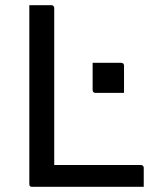

<svg xmlns="http://www.w3.org/2000/svg" viewBox="-20 -720 640 740"><path d="M105 0Q101 0 99 -0.5Q97 -1 95.5 -2.5Q94 -4 93.5 -6Q93 -8 93 -11V-700H178Q182 -700 184 -698.5Q186 -697 187.5 -694.5Q189 -692 189 -689V-84H522Q526 -84 528 -83Q530 -82 531.5 -80.5Q533 -79 533.5 -77Q534 -75 534 -72V0ZM337 -478H447Q452 -478 455 -475Q458 -472 458 -467V-362H348Q343 -362 340 -365Q337 -368 337 -373Z"/></svg>

Font: Code D OnePiece
Style: Regular
Weight: 400
Version: Version 1.085; ttfautohint (v1.8.4.7-5d5b);Nerd Fonts 3.0.2